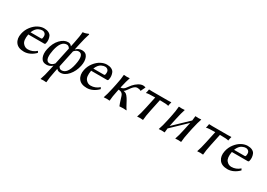

<svg xmlns="http://www.w3.org/2000/svg" viewBox="3 -1647 3931 2831"><g transform="rotate(30 1968.5 -231.5)"><path d="M186 -287.1H367.2Q381.3 -287.1 383.8 -300.8Q394.5 -352.1 375.2 -375.5Q356 -398.9 323.7 -398.9Q311 -398.9 297.1 -395.8Q283.2 -392.6 261.7 -382.6Q240.2 -372.6 220 -347.9Q199.7 -323.2 186 -287.1ZM418.5 -105 432.6 -79.1Q394 -38.6 344.5 -14.4Q294.9 9.8 242.7 9.8Q143.6 9.8 100.3 -49.6Q57.1 -108.9 76.2 -199.2Q91.3 -271.5 135.3 -327.9Q179.2 -384.3 231.2 -411.6Q283.2 -439 332.5 -439Q379.9 -439 411.4 -422.9Q442.9 -406.7 454.6 -381.1Q466.3 -355.5 469.7 -323.5Q473.1 -291.5 464.4 -259.8Q460.9 -242.7 442.9 -243.2H173.8Q164.1 -187.5 168.5 -149.9Q172.9 -112.3 191.7 -90.1Q210.4 -67.9 231.4 -58.3Q252.4 -48.8 275.4 -48.8Q355 -48.8 418.5 -105Z M659.2 -29.8Q698.7 -29.8 734.4 -74.2L795.9 -361.8Q774.9 -398.9 742.7 -398.9Q643.6 -398.9 606 -222.2Q598.6 -186.5 595.9 -155.8Q593.3 -125 596.4 -95Q599.6 -64.9 615.5 -47.4Q631.3 -29.8 659.2 -29.8ZM943.8 -398.9Q906.2 -398.9 869.6 -356.9L808.6 -67.9Q825.7 -29.8 861.3 -29.8Q959.5 -29.8 997.1 -208Q1038.1 -398.9 943.8 -398.9ZM821.3 -481.9Q848.1 -607.9 850.1 -669.9L853 -672.9Q867.7 -673.8 881.6 -677Q895.5 -680.2 902.6 -682.6Q909.7 -685.1 924.3 -690.7Q939 -696.3 943.4 -698.2Q952.1 -698.2 950.2 -688Q923.3 -607.9 900.4 -500L877.4 -394Q921.9 -439 979 -439Q1047.4 -439 1073.2 -380.4Q1099.1 -321.8 1080.6 -233.9Q1058.6 -130.9 997.3 -60.5Q936 9.8 862.8 9.8Q819.3 9.8 797.9 -19L787.1 32.2Q761.7 152.3 756.8 231.9L753.9 234.9Q740.7 231.9 706.5 231.9L658.7 234.9V231.9Q684.6 162.6 711.9 32.2L725.1 -29.8Q680.7 10.3 625 9.8Q556.6 9.8 530.3 -48.8Q503.9 -107.4 522 -192.9Q546.4 -307.1 609.4 -373Q672.4 -439 741.2 -439Q783.2 -439 805.2 -404.8Z M1255.9 -287.1H1437Q1451.2 -287.1 1453.6 -300.8Q1464.4 -352.1 1445.1 -375.5Q1425.8 -398.9 1393.6 -398.9Q1380.9 -398.9 1366.9 -395.8Q1353 -392.6 1331.5 -382.6Q1310.1 -372.6 1289.8 -347.9Q1269.5 -323.2 1255.9 -287.1ZM1488.3 -105 1502.4 -79.1Q1463.9 -38.6 1414.3 -14.4Q1364.7 9.8 1312.5 9.8Q1213.4 9.8 1170.2 -49.6Q1127 -108.9 1146 -199.2Q1161.1 -271.5 1205.1 -327.9Q1249 -384.3 1301 -411.6Q1353 -439 1402.3 -439Q1449.7 -439 1481.2 -422.9Q1512.7 -406.7 1524.4 -381.1Q1536.1 -355.5 1539.6 -323.5Q1543 -291.5 1534.2 -259.8Q1530.8 -242.7 1512.7 -243.2H1243.7Q1233.9 -187.5 1238.3 -149.9Q1242.7 -112.3 1261.5 -90.1Q1280.3 -67.9 1301.3 -58.3Q1322.3 -48.8 1345.2 -48.8Q1424.8 -48.8 1488.3 -105Z M1664.1 -250Q1689.5 -369.1 1691.9 -429.2L1693.4 -432.1Q1707 -429.2 1741.7 -429.2Q1741.7 -429.2 1790.5 -432.1L1792 -429.2Q1772 -375.5 1743.7 -250L1742.7 -245.1Q1765.6 -245.6 1783.9 -256.3Q1802.2 -267.1 1812.5 -279.5Q1822.8 -292 1840.3 -316.2Q1857.9 -340.3 1870.1 -354Q1900.9 -389.2 1941.2 -414.1Q1981.4 -439 2018.1 -439Q2035.2 -439 2057.6 -432.1L2060.5 -428.2L2024.9 -354L2016.6 -352.1Q2001.5 -366.2 1961.4 -366.2Q1931.6 -366.2 1899.9 -335Q1882.3 -317.9 1853.8 -275.9Q1825.2 -233.9 1808.1 -227.1L1807.6 -225.1Q1839.8 -219.7 1857.2 -205.6Q1874.5 -191.4 1896.5 -158.2Q1916 -128.4 1940.4 -80.1Q1964.8 -31.7 1987.8 0L1985.4 2.9Q1971.2 0 1933.6 0Q1893.1 0 1867.2 2.9Q1857.9 -20.5 1851.1 -40Q1844.2 -59.6 1837.6 -81.3Q1831.1 -103 1827.6 -112.8Q1826.7 -115.7 1823 -127.4Q1819.3 -139.2 1818.4 -141.8Q1817.4 -144.5 1813.7 -154.1Q1810.1 -163.6 1808.1 -166Q1806.2 -168.5 1801.5 -175.5Q1796.9 -182.6 1793 -184.8Q1789.1 -187 1782.7 -191.7Q1776.4 -196.3 1769.5 -198.2Q1762.7 -200.2 1753.7 -202.1Q1744.6 -204.1 1734.4 -204.6L1728.5 -179.2Q1703.6 -63 1700.7 0L1698.2 2.9Q1684.6 0 1650.9 0L1601.1 2.9L1600.6 0Q1623.5 -60.1 1648.9 -179.2Z M2259.3 -374Q2134.8 -374 2108.9 -362.8L2107.4 -366.2Q2115.2 -388.2 2120.6 -429.2L2123 -431.2Q2152.8 -429.2 2177.7 -429.2H2443.8Q2468.8 -429.2 2499 -431.2L2501 -429.2Q2489.3 -388.2 2487.3 -366.2L2484.9 -362.8Q2463.9 -374 2338.9 -374L2297.9 -180.2Q2272.9 -63.5 2269.5 0L2267.1 2.9Q2253.4 0 2219.7 0Q2219.7 0 2169.9 2.9L2169.4 0Q2192.4 -60.5 2217.8 -180.2Z M2681.6 -250 2666.5 -180.2Q2658.2 -141.1 2653.3 -115.7L2901.4 -353.5Q2907.7 -395 2909.7 -429.2L2911.1 -432.1Q2924.8 -429.2 2959.5 -429.2Q2959.5 -429.2 3008.3 -432.1L3009.8 -429.2Q2989.7 -375.5 2961.4 -250L2946.3 -179.2Q2921.4 -63 2918.5 0L2915.5 2.9Q2901.9 0 2868.2 0Q2868.2 0 2818.8 2.9L2818.4 0Q2841.3 -60.1 2866.2 -179.2L2881.3 -250Q2888.7 -285.2 2893.6 -307.6L2645 -69.8Q2639.2 -33.7 2637.2 0L2634.8 2.9Q2621.6 0 2587.4 0Q2587.4 0 2537.6 2.9V0Q2563 -68.8 2586.4 -180.2L2601.1 -249Q2624 -356.4 2628.4 -429.2L2630.4 -432.1Q2644 -429.2 2678.7 -429.2Q2678.7 -429.2 2727.1 -432.1L2728.5 -429.2Q2705.6 -363.8 2681.6 -250Z M3281.7 -374Q3157.2 -374 3131.3 -362.8L3129.9 -366.2Q3137.7 -388.2 3143.1 -429.2L3145.5 -431.2Q3175.3 -429.2 3200.2 -429.2H3466.3Q3491.2 -429.2 3521.5 -431.2L3523.4 -429.2Q3511.7 -388.2 3509.8 -366.2L3507.3 -362.8Q3486.3 -374 3361.3 -374L3320.3 -180.2Q3295.4 -63.5 3292 0L3289.6 2.9Q3275.9 0 3242.2 0Q3242.2 0 3192.4 2.9L3191.9 0Q3214.8 -60.5 3240.2 -180.2Z M3651.9 -287.1H3833Q3847.2 -287.1 3849.6 -300.8Q3860.4 -352.1 3841.1 -375.5Q3821.8 -398.9 3789.6 -398.9Q3776.9 -398.9 3762.9 -395.8Q3749 -392.6 3727.5 -382.6Q3706.1 -372.6 3685.8 -347.9Q3665.5 -323.2 3651.9 -287.1ZM3884.3 -105 3898.4 -79.1Q3859.9 -38.6 3810.3 -14.4Q3760.7 9.8 3708.5 9.8Q3609.4 9.8 3566.2 -49.6Q3522.9 -108.9 3542 -199.2Q3557.1 -271.5 3601.1 -327.9Q3645 -384.3 3697 -411.6Q3749 -439 3798.3 -439Q3845.7 -439 3877.2 -422.9Q3908.7 -406.7 3920.4 -381.1Q3932.1 -355.5 3935.5 -323.5Q3939 -291.5 3930.2 -259.8Q3926.8 -242.7 3908.7 -243.2H3639.6Q3629.9 -187.5 3634.3 -149.9Q3638.7 -112.3 3657.5 -90.1Q3676.3 -67.9 3697.3 -58.3Q3718.3 -48.8 3741.2 -48.8Q3820.8 -48.8 3884.3 -105Z"/></g></svg>

Font: Linux Biolinum
Style: Italic
Weight: 400
Italic angle: -12°
Designer: Philipp H. Poll
Foundry: Philipp H. Poll
Version: Version 1.1.3 ; ttfautohint (v0.9)